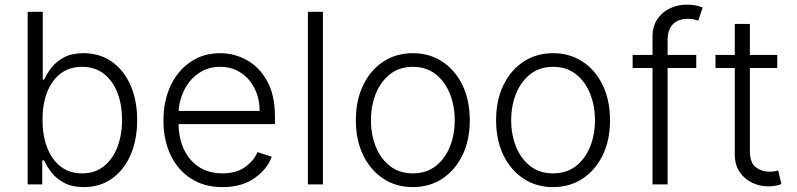

<svg xmlns="http://www.w3.org/2000/svg" viewBox="-20 -777 3359 809"><path d="M96.6 0V-727.3H160.2V-441.4H165.8Q176.8 -465.9 196.7 -491.7Q216.6 -517.4 249.6 -535.2Q282.7 -552.9 332.4 -552.9Q399.9 -552.9 450.5 -517.6Q501.1 -482.2 529.5 -418.9Q557.9 -355.5 557.9 -271.3Q557.9 -186.8 529.7 -123Q501.4 -59.3 451 -24Q400.6 11.4 333.5 11.4Q283.7 11.4 250.5 -6.4Q217.3 -24.1 197.1 -50.2Q176.8 -76.3 165.8 -101.2H158V0ZM159.1 -272.4Q159.1 -206.7 178.6 -155.5Q198.2 -104.4 235.4 -75.5Q272.7 -46.5 325.6 -46.5Q380 -46.5 417.6 -76.5Q455.3 -106.5 474.8 -157.7Q494.3 -208.8 494.3 -272.4Q494.3 -335.2 475 -385.7Q455.6 -436.1 418 -465.7Q380.3 -495.4 325.6 -495.4Q272.4 -495.4 235.1 -466.8Q197.8 -438.2 178.4 -388Q159.1 -337.7 159.1 -272.4Z M917.3 11.4Q840.9 11.4 785.2 -24.3Q729.4 -60 699 -123.4Q668.7 -186.8 668.7 -269.5Q668.7 -352.3 699 -416.2Q729.4 -480.1 783.2 -516.5Q837 -552.9 907.7 -552.9Q967 -552.9 1019.7 -524Q1072.4 -495 1105.5 -435.7Q1138.5 -376.4 1138.5 -285.2V-253.9H732.2Q734.4 -159.4 784.1 -103Q833.8 -46.5 917.3 -46.5Q975.5 -46.5 1012.4 -73Q1049.4 -99.4 1065 -136L1125 -116.5Q1106.5 -65 1052.9 -26.8Q999.3 11.4 917.3 11.4ZM732.6 -309.7H1073.9Q1073.9 -362.2 1052.7 -404.3Q1031.6 -446.4 994.1 -470.9Q956.7 -495.4 907.7 -495.4Q858 -495.4 819.8 -470.2Q781.6 -445 758.9 -402.7Q736.2 -360.4 732.6 -309.7Z M1340.6 -727.3V0H1277.3V-727.3Z M1719.5 11.4Q1648.8 11.4 1594.6 -24.5Q1540.5 -60.4 1509.9 -123.8Q1479.4 -187.1 1479.4 -270.2Q1479.4 -354 1509.9 -417.6Q1540.5 -481.2 1594.6 -517Q1648.8 -552.9 1719.5 -552.9Q1790.1 -552.9 1844.3 -517Q1898.4 -481.2 1929 -417.6Q1959.5 -354 1959.5 -270.2Q1959.5 -187.1 1929 -123.8Q1898.4 -60.4 1844.3 -24.5Q1790.1 11.4 1719.5 11.4ZM1719.5 -46.5Q1776.3 -46.5 1815.5 -77.1Q1854.8 -107.6 1875.4 -158.4Q1896 -209.2 1896 -270.2Q1896 -331.3 1875.4 -382.5Q1854.8 -433.6 1815.5 -464.5Q1776.3 -495.4 1719.5 -495.4Q1663 -495.4 1623.6 -464.5Q1584.2 -433.6 1563.6 -382.5Q1543 -331.3 1543 -270.2Q1543 -209.2 1563.6 -158.4Q1584.2 -107.6 1623.6 -77.1Q1663 -46.5 1719.5 -46.5Z M2310.4 11.4Q2239.7 11.4 2185.5 -24.5Q2131.4 -60.4 2100.9 -123.8Q2070.3 -187.1 2070.3 -270.2Q2070.3 -354 2100.9 -417.6Q2131.4 -481.2 2185.5 -517Q2239.7 -552.9 2310.4 -552.9Q2381 -552.9 2435.2 -517Q2489.3 -481.2 2519.9 -417.6Q2550.4 -354 2550.4 -270.2Q2550.4 -187.1 2519.9 -123.8Q2489.3 -60.4 2435.2 -24.5Q2381 11.4 2310.4 11.4ZM2310.4 -46.5Q2367.2 -46.5 2406.4 -77.1Q2445.7 -107.6 2466.3 -158.4Q2486.9 -209.2 2486.9 -270.2Q2486.9 -331.3 2466.3 -382.5Q2445.7 -433.6 2406.4 -464.5Q2367.2 -495.4 2310.4 -495.4Q2253.9 -495.4 2214.5 -464.5Q2175.1 -433.6 2154.5 -382.5Q2133.9 -331.3 2133.9 -270.2Q2133.9 -209.2 2154.5 -158.4Q2175.1 -107.6 2214.5 -77.1Q2253.9 -46.5 2310.4 -46.5Z M2913.7 -545.5V-490.4H2793V0H2729.4V-490.4H2645.6V-545.5H2729.4V-622.2Q2729.4 -666.2 2749.8 -696.4Q2770.2 -726.6 2803.3 -742Q2836.3 -757.5 2873.2 -757.5Q2898.4 -757.5 2914.8 -753.4Q2931.1 -749.3 2940.7 -745.4L2922.2 -690Q2915.1 -692.5 2904.8 -695.1Q2894.5 -697.8 2878.9 -697.8Q2837.7 -697.8 2815.3 -674.9Q2793 -652 2793 -609V-545.5Z M3255 -545.5V-490.4H3139.6V-142.4Q3139.6 -90.9 3164.6 -72.3Q3189.6 -53.6 3221.9 -53.6Q3234.4 -53.6 3243.3 -55.2Q3252.1 -56.8 3258.9 -58.6L3272.4 -1.4Q3263.5 2.1 3249.8 5.1Q3236.2 8.2 3216.3 8.2Q3181.5 8.2 3149.1 -7.1Q3116.8 -22.4 3096.4 -52.6Q3076 -82.7 3076 -127.5V-490.4H2994.7V-545.5H3076V-676.1H3139.6V-545.5Z"/></svg>

Font: Inter UI Light
Style: Regular
Weight: 300
Designer: Rasmus Andersson
Foundry: rsms
Version: 3.2;8d6f07862